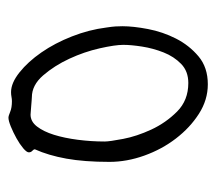

<svg xmlns="http://www.w3.org/2000/svg" viewBox="-48 -476 500 443"><g transform="rotate(-90 201.5 -254.0)"><path d="M360 -258Q362 -245 362.5 -237Q363 -229 363 -221Q363 -196 356.5 -162Q350 -128 334.5 -97.5Q319 -67 293.5 -45.5Q268 -24 229 -24Q193 -24 161 -44.5Q129 -65 104 -97.5Q79 -130 64.5 -170.5Q50 -211 50 -251Q50 -309 57.5 -350.5Q65 -392 79 -423Q79 -426 75.5 -429Q72 -432 72 -437Q72 -442 81.5 -450Q91 -458 104.5 -465.5Q118 -473 131.5 -478.5Q145 -484 152 -484Q156 -484 165.5 -480Q175 -476 190 -476Q195 -476 200 -477Q205 -478 211 -478Q232 -478 256.5 -458.5Q281 -439 302.5 -408Q324 -377 339.5 -337.5Q355 -298 360 -258ZM320 -219Q320 -238 312 -273.5Q304 -309 288 -343.5Q272 -378 249.5 -404Q227 -430 199 -430Q197 -430 191.5 -430.5Q186 -431 179 -431.5Q172 -432 166 -432.5Q160 -433 159 -433Q143 -433 131.5 -418Q120 -403 112.5 -379Q105 -355 101 -324Q97 -293 97 -262Q97 -251 103 -219.5Q109 -188 124.5 -154.5Q140 -121 166 -95Q192 -69 232 -69Q259 -69 276 -85.5Q293 -102 302.5 -126Q312 -150 316 -175.5Q320 -201 320 -219Z"/></g></svg>

Font: Reenie Beanie
Style: Regular
Weight: 500
Designer: James Grieshaber
Foundry: James Grieshaber
Version: Version 1.000